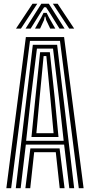

<svg xmlns="http://www.w3.org/2000/svg" viewBox="-20 -996 476 1016"><path d="M13.6 0 116.9 -800H319.1L422.4 0H397L297.4 -779.7H138.6L39 0ZM114.3 0 140.7 -210.7H295.3L321.7 0H296L275.2 -190.6H160.8L140 0ZM63.5 0 153.7 -759.1H282.3L372.5 0H346.7L319.3 -230.9H116.7L89.3 0ZM118.3 -251H316.9L292 -477.4L260.6 -738.8H175.4L143.2 -477.4ZM146.5 -271.1 167.2 -477.4 192.3 -719.9H243.7L269.6 -477.4L289.5 -271.1ZM172.5 -291.2H263.5L246.5 -477.4L225.2 -699.4H210.8L189.6 -477.4ZM64.7 -844.8 151.9 -976.1H177.3L90.8 -844.8ZM115.4 -844.8 198.6 -976.1H238.4L321.7 -844.8H294.7L243.9 -926.6L223.5 -957.7H213.5L193.2 -926.5L142.3 -844.8ZM165.3 -844.8 198.4 -904 210.3 -927.8H226.8L238.8 -904L272.6 -844.8H245.6L224.2 -890.1L220.3 -907.7H216.7L213 -890.1L192.2 -844.8ZM346.2 -844.8 259.8 -976.1H285.1L372.4 -844.8Z"/></svg>

Font: Big Shoulders Inline Thin
Style: Regular
Weight: 100
Designer: Patric King
Foundry: XO Type Co
Version: Version 2.002